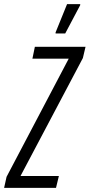

<svg xmlns="http://www.w3.org/2000/svg" viewBox="-55 -916 437 936"><path d="M-35 0 -23 -54 280 -630H103L115 -688H362L349 -633L45 -58H232L218 0ZM216 -753V-758L272 -896H336V-891L263 -753Z"/></svg>

Font: Saira Ultra Condensed
Style: Italic
Weight: 400
Width: 1
Italic angle: -12°
Designer: Hector Gatti with collaboration of the Omnibus-Type team
Foundry: Omnibus-Type
Version: Version 1.001; ttfautohint (v1.8)